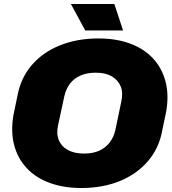

<svg xmlns="http://www.w3.org/2000/svg" viewBox="-20 -933 862 964"><path d="M388 11Q300 11 230 -14.5Q160 -40 114.5 -88.5Q69 -137 51 -205Q33 -273 48 -358L67 -449Q83 -540 139 -605.5Q195 -671 281.5 -705.5Q368 -740 474 -740Q563 -740 632.5 -714.5Q702 -689 747.5 -640.5Q793 -592 811 -524Q829 -456 814 -371L795 -280Q779 -189 722.5 -123.5Q666 -58 580.5 -23.5Q495 11 388 11ZM402 -162Q447 -162 478.5 -176.5Q510 -191 530.5 -217.5Q551 -244 559 -279L589 -423Q599 -467 586 -499Q573 -531 541.5 -549.5Q510 -568 461 -568Q416 -568 383.5 -553.5Q351 -539 331 -512.5Q311 -486 303 -450L272 -306Q262 -263 275 -230.5Q288 -198 320.5 -180Q353 -162 402 -162ZM408 -780 336 -913H554L598 -780Z"/></svg>

Font: Hubot Sans Condensed ExtraLight Black
Style: Italic
Weight: 900
Italic angle: -12.0243°
Version: Version 2.000